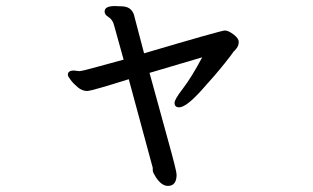

<svg xmlns="http://www.w3.org/2000/svg" viewBox="-20 -547 1040 637"><path d="M537.1 69.8Q516.1 69.8 497.1 41Q487.3 25.9 486.8 19V9.8L407.2 -284.2Q283.2 -245.1 269 -245.1Q252.9 -245.1 238.5 -257.1Q224.1 -269 214.6 -281.5Q205.1 -293.9 205.1 -298.8Q205.1 -313 225.1 -313L243.2 -311Q252 -311 306.9 -326.4Q361.8 -341.8 390.1 -349.1L359.9 -458Q356.9 -471.2 351.6 -479Q346.2 -486.8 336.7 -492.9Q327.1 -499 327.1 -508.8Q327.1 -526.9 360.8 -526.9L387.2 -525.9Q420.4 -523.9 426.8 -488.8L458 -370.1Q715.8 -446.3 726.1 -445.8Q737.3 -445.8 754.6 -432.9Q772 -419.9 772 -408Q772 -396 765.4 -387.5Q758.8 -378.9 756.3 -377Q753.9 -375 752.4 -372.1Q751 -369.1 723.9 -335Q696.8 -300.8 647 -245.8Q597.2 -190.9 574.2 -190.9Q559.1 -190.9 559.1 -206.1Q559.1 -217.3 587.2 -253.7Q615.2 -290 650.9 -356.9L476.1 -305.2Q505.9 -195.3 535.9 -87.6Q565.9 20 565.9 32.2Q565.9 69.8 537.1 69.8Z"/></svg>

Font: LXGW WenKai Screen R
Style: Regular
Weight: 400
Designer: Fontworks Inc.
Version: Version 1.235;May 31, 2022